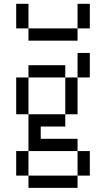

<svg xmlns="http://www.w3.org/2000/svg" viewBox="-20 -832 540 978"><path d="M125 62.5V125H375V62.5ZM125 62.5Q125 62.5 125 -62.5H62.5Q62.5 -62.5 62.5 62.5ZM375 62.5H437.5Q437.5 62.5 437.5 -62.5H375Q375 -62.5 375 62.5ZM125 -62.5H375V-125H187.5V-187.5H312.5V-250H125ZM125 -250V-437.5H62.5V-250ZM312.5 -250H375V-437.5H312.5ZM125 -437.5H312.5V-500H125ZM375 -437.5H437.5Q437.5 -437.5 437.5 -562.5H375Q375 -562.5 375 -437.5ZM125 -687.5V-625H375V-687.5ZM125 -687.5Q125 -687.5 125 -812.5H62.5Q62.5 -812.5 62.5 -687.5ZM375 -687.5H437.5Q437.5 -687.5 437.5 -812.5H375Q375 -812.5 375 -687.5Z"/></svg>

Font: CalcUnifontExMono
Style: Regular
Weight: 500
Version: Version 15.0.06